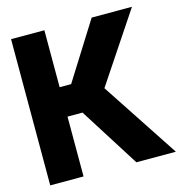

<svg xmlns="http://www.w3.org/2000/svg" viewBox="-106 -807 854 902"><g transform="rotate(-15 321.5 -355.5)"><path d="M28 0H190V-291H263L447 0H639L392 -375L616 -711H420L246 -434H190V-711H28Z"/></g></svg>

Font: Asimov Pro
Style: Blk
Weight: 900
Designer: Google
Version: Version 2.000980; 2014